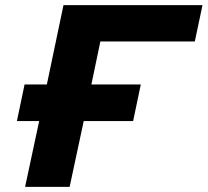

<svg xmlns="http://www.w3.org/2000/svg" viewBox="-20 -730 811 750"><path d="M78 0H252L307 -257H500L530 -400H337L372 -568H741L771 -710H228L163 -400H76L46 -257H133Z"/></svg>

Font: Geist ExtraBold
Style: Italic
Weight: 800
Italic angle: -12°
Designer: Basement.studio, Andrés Briganti, Mateo Zaragoza
Foundry: Basement.studio, Vercel, Andrés Briganti, Guido Ferreyra, Mateo Zaragoza
Version: Version 1.500